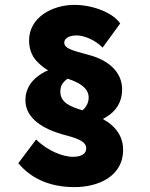

<svg xmlns="http://www.w3.org/2000/svg" viewBox="-20 -744 616 786"><path d="M400 -549 472 -648C445 -689 365 -724 284 -724C197 -724 99 -675 99 -578C99 -537 115 -506 139 -485C150 -474 163 -464 177 -456C168 -453 159 -448 151 -443C110 -418 84 -382 84 -334C84 -257 160 -216 235 -194C290 -180 333 -167 333 -137C333 -116 316 -102 278 -102C240 -102 176 -125 128 -173L55 -76C101 -20 175 22 285 22C385 22 484 -24 484 -130C484 -183 458 -219 419 -246C413 -249 407 -253 401 -257C406 -259 410 -262 415 -265C455 -289 480 -326 480 -378C480 -452 420 -499 344 -519C288 -535 243 -543 243 -569C243 -586 261 -599 294 -599C325 -599 372 -579 400 -549ZM317 -292C316 -293 316 -293 316 -293C270 -307 227 -323 227 -369C227 -383 230 -394 237 -403C242 -410 249 -417 258 -422C264 -419 270 -417 276 -415C313 -400 343 -380 343 -344C343 -331 339 -319 332 -309C328 -302 323 -297 317 -292Z"/></svg>

Font: Jost
Style: Bold
Weight: 700
Version: Version 3.710